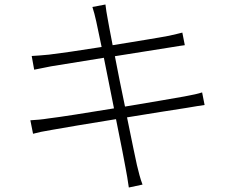

<svg xmlns="http://www.w3.org/2000/svg" viewBox="-20 -798 1040 854"><path d="M879 -387C861 -381 838 -376 800 -369C746 -359 643 -342 536 -324C520 -400 504 -480 491 -548L743 -588C767 -592 792 -596 802 -597L791 -653C778 -650 760 -645 732 -639C686 -630 585 -614 481 -597C469 -660 460 -706 459 -714C455 -734 451 -760 449 -778L391 -767C397 -748 403 -727 408 -703C410 -694 419 -650 432 -589C333 -573 240 -560 198 -555C166 -552 142 -550 121 -549L132 -488C150 -492 176 -497 207 -503C250 -510 343 -525 442 -541L487 -316C365 -296 246 -277 194 -271C171 -267 137 -264 115 -263L127 -203C149 -209 172 -214 209 -220C260 -229 376 -249 496 -268C518 -161 535 -71 538 -54C544 -25 548 3 553 36L614 23C604 -2 596 -35 589 -64C585 -80 567 -169 545 -276C649 -293 750 -309 809 -318C846 -324 873 -329 890 -331Z"/></svg>

Font: Genne Gothic Light
Style: Regular
Weight: 300
Designer: Ryoko NISHIZUKA (kana & ideographs); Paul D. Hunt (Latin, Greek & Cyrillic); Wenlong ZHANG (bopomofo); Sandoll Communica
Foundry: Adobe Systems Incorporated
Version: Version 1.004;PS 1.004;hotconv 16.6.51;makeotf.lib2.5.65220